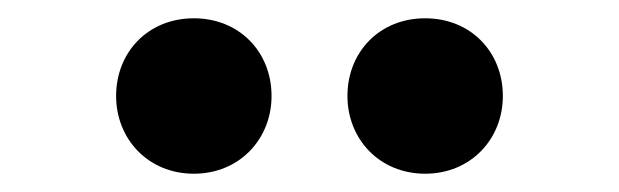

<svg xmlns="http://www.w3.org/2000/svg" viewBox="-20 -838 677 210"><path d="M192 -648C242 -648 277 -686 277 -733C277 -781 242 -818 192 -818C142 -818 107 -781 107 -733C107 -686 142 -648 192 -648ZM445 -648C495 -648 530 -686 530 -733C530 -781 495 -818 445 -818C395 -818 360 -781 360 -733C360 -686 395 -648 445 -648Z"/></svg>

Font: Noto Sans CJK TC Black
Style: Regular
Weight: 900
Designer: Ryoko NISHIZUKA 西塚涼子 (kana, bopomofo & ideographs); Paul D. Hunt (Latin, Greek & Cyrillic); Sandoll Communications 산돌커뮤니
Foundry: Adobe
Version: Version 2.004;hotconv 1.0.118;makeotfexe 2.5.65603